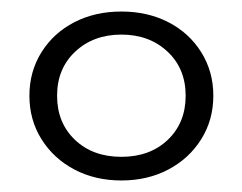

<svg xmlns="http://www.w3.org/2000/svg" viewBox="-20 -706 420 333"><path d="M190.5 -393Q145 -393 109 -412Q73 -431 52 -464.5Q31 -498 31 -540Q31 -582 52 -615.5Q73 -649 109 -667.5Q145 -686 190.5 -686Q236 -686 272 -667.5Q308 -649 329 -615.5Q350 -582 350 -540Q350 -498 329 -464.5Q308 -431 272 -412Q236 -393 190.5 -393ZM190.5 -434Q240 -434 271 -463.5Q302 -493 302 -540Q302 -587 270.5 -616.5Q239 -646 190.5 -646Q142 -646 110.5 -616.5Q79 -587 79 -540Q79 -493 110 -463.5Q141 -434 190.5 -434Z"/></svg>

Font: Montserrat Ace
Style: Regular
Weight: 400
Designer: Julieta Ulanovsky
Foundry: Julieta Ulanovsky
Version: Version 1